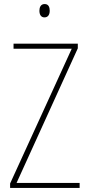

<svg xmlns="http://www.w3.org/2000/svg" viewBox="-20 -930 440 950"><path d="M201 -910C181 -910 175 -893 175 -877C175 -859 182 -844 200 -844C218 -844 226 -858 226 -877C226 -893 221 -910 201 -910ZM374 0V-25H62L365 -691V-714H47V-689H335L30 -22V0Z"/></svg>

Font: Noto Sans Devanagari Condensed Thin
Style: Regular
Weight: 100
Width: 3
Designer: Jelle Bosma - Monotype Design Team
Foundry: Monotype Imaging Inc.
Version: Version 2.004